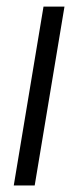

<svg xmlns="http://www.w3.org/2000/svg" viewBox="-20 -566 239 586"><path d="M22 0 112.8 -545.9H176.8L85.9 0Z"/></svg>

Font: Inter Tight Light
Style: Italic
Weight: 300
Italic angle: -9.39999°
Designer: Rasmus Andersson
Foundry: rsms
Version: Version 3.004